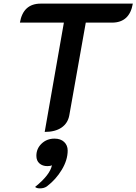

<svg xmlns="http://www.w3.org/2000/svg" viewBox="-20 -720 754 1061"><path d="M333 -595H90Q108 -700 205 -700H714Q696 -595 599 -595H454L363 -83Q355 -39 320 -15Q285 9 227 9ZM267 193Q259 198 242 198Q215 198 198 183Q181 168 181 141Q181 101 210 73.5Q239 46 281 46Q315 46 334.5 64.5Q354 83 354 112Q354 164 321.5 218Q289 272 239 310Q223 321 201 321Q182 321 174 313Q257 246 267 193Z"/></svg>

Font: K2D SemiBold
Style: Italic
Weight: 600
Italic angle: -10°
Designer: Katatrad Aksorn Co.,Ltd.
Foundry: Cadson Demak Co.,Ltd.
Version: Version 1.000; ttfautohint (v1.6)